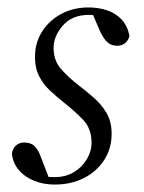

<svg xmlns="http://www.w3.org/2000/svg" viewBox="-20 -484 388 516"><path d="M127 12Q97 12 72 2Q47 -8 31 -26.5Q15 -45 12 -71Q14 -85 23 -93Q32 -101 45 -101Q64 -101 74 -90Q84 -79 89 -64L113 -2L66 -16Q81 -12 93.5 -10Q106 -8 127 -8Q156 -8 178 -21Q200 -34 213 -55.5Q226 -77 226 -101Q226 -139 202.5 -163Q179 -187 151 -209Q132 -224 114 -241Q96 -258 85 -279.5Q74 -301 74 -331Q74 -369 93 -399Q112 -429 144.5 -446.5Q177 -464 218 -464Q244 -464 267 -456.5Q290 -449 306 -432.5Q322 -416 328 -388Q325 -375 316 -368Q307 -361 295 -361Q278 -361 267.5 -371.5Q257 -382 248 -402L227 -451L260 -439Q252 -441 242.5 -442.5Q233 -444 219 -444Q174 -444 149 -415.5Q124 -387 124 -355Q124 -321 144.5 -298Q165 -275 191 -255Q212 -239 232.5 -221Q253 -203 266.5 -180Q280 -157 280 -124Q280 -85 260 -54Q240 -23 205.5 -5.5Q171 12 127 12Z"/></svg>

Font: Source Serif 4 60pt
Style: Italic
Weight: 400
Italic angle: -12°
Version: Version 4.004;hotconv 1.0.116;makeotfexe 2.5.65601